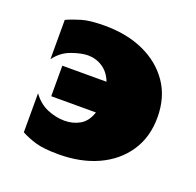

<svg xmlns="http://www.w3.org/2000/svg" viewBox="-93 -567 688 674"><g transform="rotate(20 251.5 -230.0)"><path d="M97 -287H262Q250 -319 225 -335.5Q200 -352 170 -352Q145 -352 109 -339Q73 -326 50 -294V-441Q74 -452 104.5 -461Q135 -470 190 -470Q273 -470 336.5 -441Q400 -412 436.5 -358.5Q473 -305 473 -230Q473 -156 436.5 -102Q400 -48 336.5 -19Q273 10 190 10Q135 10 104.5 1Q74 -8 50 -21V-167Q73 -135 105 -121.5Q137 -108 170 -108Q201 -108 226.5 -122.5Q252 -137 264 -173H97Z"/></g></svg>

Font: Jost* Black
Style: Regular
Weight: 900
Version: Version 3.7